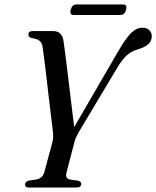

<svg xmlns="http://www.w3.org/2000/svg" viewBox="-20 -839 699 859"><path d="M343.5 -16.5Q343.5 0 321.5 0H108.5Q92 0 92 -14.5Q92.5 -26 108.5 -31L142.5 -36Q170.5 -41 178.5 -69.5L213.5 -199.5Q218 -216 218 -227.8Q218 -239.5 216 -255Q214.5 -269.5 209.8 -307.8Q205 -346 199.2 -395.2Q193.5 -444.5 187.8 -493.5Q182 -542.5 177.2 -579.8Q172.5 -617 170.5 -630Q167.5 -647.5 157 -656.5Q146.5 -665.5 123 -668.5Q107 -672 107 -684.5Q107 -700 126 -700H217.5Q257.5 -700 264 -656.5Q266 -643.5 270.5 -609.5Q275 -575.5 280.5 -530Q286 -484.5 291.8 -435.8Q297.5 -387 303 -343.5Q308.5 -300 312 -270.5L502.5 -598.5Q540.5 -665 565.2 -690Q590 -715 617.5 -715Q637.5 -715 648.2 -704Q659 -693 659 -676.5Q658.5 -655 643 -641.2Q627.5 -627.5 598 -618.5Q570 -611 548.5 -592.5Q527 -574 503.5 -534L333 -249Q325 -235 320.2 -224.5Q315.5 -214 312.5 -201.5L277 -65Q271 -39.5 294.5 -35.5L330 -30.5Q343.5 -26 343.5 -16.5ZM296.5 -795.5Q302.5 -819 321.5 -819H531Q550 -819 544 -795.5Q538 -772 518.5 -772H309.5Q290 -772 296.5 -795.5Z"/></svg>

Font: Fraunces 144pt Soft
Style: Italic
Weight: 400
Italic angle: -16°
Version: Version 1.000;[b76b70a41]